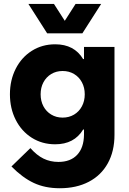

<svg xmlns="http://www.w3.org/2000/svg" viewBox="-20 -746 667 990"><path d="M417 -259.8Q417 -294.4 402.3 -321.8Q387.7 -349.1 361.8 -364.5Q335.9 -379.9 302.7 -379.9Q270 -379.9 244.1 -364.3Q218.3 -348.6 203.9 -321.5Q189.5 -294.4 189.5 -259.8Q189.5 -225.1 203.9 -198Q218.3 -170.9 244.1 -155.3Q270 -139.6 302.7 -139.6Q335.9 -139.6 361.8 -155Q387.7 -170.4 402.3 -197.8Q417 -225.1 417 -259.8ZM39.1 112.3 136.7 17.6Q169.4 54.7 204.3 71.8Q239.3 88.9 281.2 88.9Q343.3 88.9 377.7 52.5Q412.1 16.1 413.1 -50.8V-78.1H408.7Q362.8 -2 264.6 -2Q197.3 -2 144 -35.6Q90.8 -69.3 61 -128.2Q31.2 -187 31.2 -259.8Q31.2 -332.5 61 -391.4Q90.8 -450.2 144 -483.9Q197.3 -517.6 264.6 -517.6Q362.8 -517.6 408.7 -441.4H413.1V-503.9H570.3V-50.8Q570.3 33.7 535.9 95.9Q501.5 158.2 437.7 191.4Q374 224.6 288.1 224.6Q212.4 224.6 154.1 197.3Q95.7 169.9 39.1 112.3ZM258.3 -725.6 314 -638.7 369.6 -725.6H501.5L404.8 -574.2H223.1L126.5 -725.6Z"/></svg>

Font: Wanted Sans ExtraBold
Style: Regular
Weight: 800
Designer: Original Design by Kil Hyung-jin and Kang Hanbin, Wanted Lab, Inc; Hangeul from Source Han Sans by Jang Soo-young and Ka
Foundry: Wanted Lab, Inc.
Version: Version 1.003